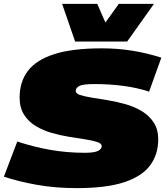

<svg xmlns="http://www.w3.org/2000/svg" viewBox="-47 -959 865 989"><path d="M784 -662 721 -487Q660 -507 589 -516.5Q518 -526 440 -526Q379 -526 361 -516Q343 -506 343 -490Q343 -477 366 -469.5Q389 -462 426.5 -456Q464 -450 509.5 -442.5Q555 -435 600.5 -422Q646 -409 683.5 -386.5Q721 -364 744.5 -328.5Q768 -293 768 -241Q768 -164 726.5 -107.5Q685 -51 593 -20.5Q501 10 348 10Q237 10 142.5 -7Q48 -24 -27 -49L42 -230Q127 -202 212.5 -187Q298 -172 390 -172Q440 -172 458.5 -182Q477 -192 477 -206Q477 -220 454 -227.5Q431 -235 393.5 -241Q356 -247 311 -254Q266 -261 220.5 -274Q175 -287 137.5 -309.5Q100 -332 77 -368Q54 -404 54 -457Q54 -537 96.5 -593.5Q139 -650 232 -680Q325 -710 478 -710Q560 -710 636.5 -697.5Q713 -685 784 -662ZM746 -939 608 -745H340L273 -939H454L496 -843L565 -939Z"/></svg>

Font: Georama Expanded Black
Style: Italic
Weight: 900
Width: 7
Italic angle: -9°
Designer: Jean-Baptiste Levee
Foundry: Production Type
Version: Version 1.000